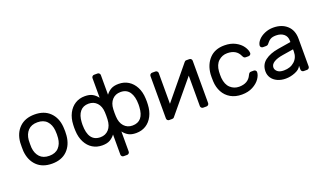

<svg xmlns="http://www.w3.org/2000/svg" viewBox="-82 -1249 3355 1983"><g transform="rotate(-20 1595.0 -257.5)"><path d="M527 -259Q527 -235 525 -213Q516 -111 454.5 -50.5Q393 10 288 10Q183 10 121.5 -50.5Q60 -111 51 -213Q50 -224 50 -259Q50 -296 51 -307Q59 -409 121 -469.5Q183 -530 288 -530Q393 -530 455 -469.5Q517 -409 525 -307Q527 -285 527 -259ZM288 -444Q221 -444 184.5 -405Q148 -366 142 -302Q141 -290 141 -259Q141 -229 142 -218Q148 -154 184.5 -115Q221 -76 288 -76Q355 -76 391.5 -115Q428 -154 434 -218Q436 -240 436 -259Q436 -278 434 -302Q428 -366 391.5 -405Q355 -444 288 -444Z M627 -260 628 -292Q631 -365 659 -418.5Q687 -472 733.5 -501Q780 -530 840 -530Q892 -530 924 -512Q956 -494 980 -462V-678Q980 -689 988 -697Q996 -705 1007 -705H1045Q1056 -705 1064 -697Q1072 -689 1072 -678V-462Q1096 -494 1128 -512Q1160 -530 1212 -530Q1272 -530 1318.5 -501Q1365 -472 1393 -418.5Q1421 -365 1424 -292Q1425 -282 1425 -260Q1425 -237 1424 -227Q1421 -155 1393 -101Q1365 -47 1318.5 -18.5Q1272 10 1212 10Q1160 10 1127.5 -8.5Q1095 -27 1072 -58V163Q1072 174 1064 182Q1056 190 1045 190H1007Q996 190 988 182Q980 174 980 163V-58Q957 -27 924.5 -8.5Q892 10 840 10Q780 10 733.5 -18.5Q687 -47 659 -101Q631 -155 628 -227ZM719 -288 718 -260Q718 -76 850 -76Q906 -76 941.5 -115Q977 -154 980 -224Q981 -234 981 -264Q981 -293 980 -303Q977 -368 942 -406Q907 -444 850 -444Q790 -444 756.5 -403Q723 -362 719 -288ZM1202 -76Q1325 -76 1333 -232Q1334 -242 1334 -260Q1334 -347 1301 -395.5Q1268 -444 1202 -444Q1145 -444 1110 -406Q1075 -368 1072 -303L1071 -264L1072 -224Q1075 -154 1110.5 -115Q1146 -76 1202 -76Z M1923 -27V-362L1632 -11Q1624 0 1610 0H1576Q1565 0 1557.5 -8Q1550 -16 1550 -27V-493Q1550 -504 1558 -512Q1566 -520 1577 -520H1614Q1625 -520 1633 -512Q1641 -504 1641 -493V-155L1932 -509Q1937 -515 1941.5 -517.5Q1946 -520 1954 -520H1987Q1998 -520 2006 -512Q2014 -504 2014 -493V-27Q2014 -16 2006 -8Q1998 0 1987 0H1950Q1939 0 1931 -8Q1923 -16 1923 -27Z M2509 -154Q2516 -169 2523 -175Q2530 -181 2542 -181H2572Q2583 -181 2591 -173.5Q2599 -166 2599 -156Q2599 -122 2572 -83Q2545 -44 2494 -17Q2443 10 2374 10Q2303 10 2251 -20Q2199 -50 2171 -102.5Q2143 -155 2140 -220Q2139 -232 2139 -266Q2139 -290 2140 -300Q2149 -402 2209 -466Q2269 -530 2374 -530Q2443 -530 2493.5 -503.5Q2544 -477 2570.5 -438.5Q2597 -400 2599 -366Q2600 -355 2591.5 -347Q2583 -339 2572 -339H2542Q2530 -339 2523 -345Q2516 -351 2509 -366Q2474 -444 2374 -444Q2319 -444 2278 -407Q2237 -370 2231 -295Q2230 -284 2230 -259Q2230 -236 2231 -225Q2238 -150 2278.5 -113Q2319 -76 2374 -76Q2474 -76 2509 -154Z M3028 -329V-342Q3028 -391 2995.5 -417.5Q2963 -444 2911 -444Q2871 -444 2848.5 -430.5Q2826 -417 2806 -390Q2800 -382 2793 -379Q2786 -376 2774 -376H2744Q2733 -376 2724.5 -384Q2716 -392 2717 -403Q2720 -433 2746.5 -462.5Q2773 -492 2817 -511Q2861 -530 2911 -530Q3004 -530 3061.5 -478Q3119 -426 3119 -332V-27Q3119 -16 3111 -8Q3103 0 3092 0H3055Q3044 0 3036 -8Q3028 -16 3028 -27V-68Q3012 -32 2960 -11Q2908 10 2856 10Q2805 10 2765 -8.5Q2725 -27 2703.5 -59Q2682 -91 2682 -131Q2682 -206 2738 -248.5Q2794 -291 2887 -306ZM3028 -249 2910 -230Q2845 -220 2809 -197.5Q2773 -175 2773 -141Q2773 -116 2796 -96Q2819 -76 2866 -76Q2938 -76 2983 -117Q3028 -158 3028 -224Z"/></g></svg>

Font: Rubik
Style: Regular
Weight: 400
Designer: Hubert & Fischer
Foundry: Hubert & Fischer
Version: Version 1.100